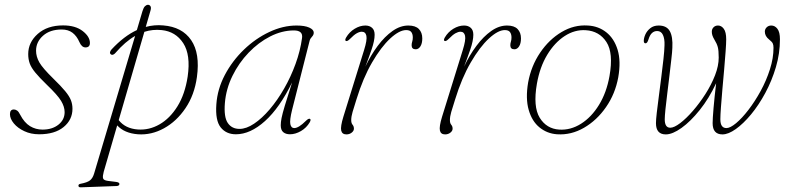

<svg xmlns="http://www.w3.org/2000/svg" viewBox="-20 -566 3374 820"><path d="M161.5 -12.5Q203 -12.5 229.5 -33.5Q256 -54.5 256 -87Q256 -110 241 -135Q226 -160 180 -204Q148 -235 130.8 -256Q113.5 -277 107 -295Q100.5 -313 100.5 -335Q100.5 -385 141.2 -421.2Q182 -457.5 249.5 -457.5Q302 -457.5 333 -433.5Q364 -409.5 364 -382.5Q364 -363.5 345 -363.5Q329 -363.5 319 -386.5Q308 -412 289.8 -426Q271.5 -440 243.5 -440Q193.5 -440 163.8 -413.5Q134 -387 134 -349.5Q134 -324 148.2 -299.2Q162.5 -274.5 207.5 -230.5Q240.5 -198.5 258.2 -177Q276 -155.5 282.8 -138.2Q289.5 -121 289.5 -101.5Q289.5 -54.5 251.8 -23.5Q214 7.5 147 7.5Q112 7.5 83.8 -5.8Q55.5 -19 39 -39Q22.5 -59 22.5 -78.5Q22.5 -98.5 39.5 -98.5Q46 -98.5 53 -93.8Q60 -89 66.5 -75.5Q84 -42 108.2 -27.2Q132.5 -12.5 161.5 -12.5Z M473 -340Q469.5 -335.5 464 -333Q458.5 -330.5 454 -333.5Q448.5 -337.5 450 -343.5Q451.5 -349.5 456.5 -355Q509.5 -412 564.5 -437.5L588.5 -518.5Q593 -533.5 599.2 -539.5Q605.5 -545.5 612 -545.5Q619 -545.5 622.8 -539.2Q626.5 -533 622.5 -520L602.5 -451Q639 -461 677 -457.5Q758 -451 796.5 -394.5Q835 -338 821 -237Q810.5 -160.5 772.2 -104Q734 -47.5 680.2 -18Q626.5 11.5 569 7.5Q511 3 480.5 -30.5L423 167.5Q418 186 420 195Q422 204 440.5 206.5L476.5 211Q490 213 490 219.5Q490 227.5 478.5 228.5L325.5 234Q315 234.5 315 227Q315 220.5 323.5 219Q353 213.5 364.5 204.2Q376 195 382 175L557 -412.5Q515 -388.5 473 -340ZM568.5 -13Q617 -9.5 661.2 -34.8Q705.5 -60 737.8 -111.8Q770 -163.5 781.5 -239Q795 -332 762.5 -381.8Q730 -431.5 670.5 -437.5Q632 -441.5 596.5 -430L487 -53Q515 -17 568.5 -13Z M1227.5 -97Q1216.5 -52.5 1220 -35.8Q1223.5 -19 1236.5 -19Q1255.5 -19 1286 -49.5Q1297.5 -61 1303.5 -58.5Q1309.5 -56 1303 -44Q1289 -20 1265.2 -6.2Q1241.5 7.5 1218.5 7.5Q1200.5 7.5 1189.8 -1.5Q1179 -10.5 1179 -31Q1179 -44 1182.5 -62Q1186 -80 1196.5 -115Q1207 -150 1227.5 -214Q1174.5 -105.5 1111.8 -49Q1049 7.5 987.5 7.5Q946 7.5 922.5 -22Q899 -51.5 904 -120.5Q908.5 -185.5 940.2 -245.8Q972 -306 1021.5 -353.8Q1071 -401.5 1129.8 -429.2Q1188.5 -457 1246.5 -457Q1281.5 -457 1300.8 -448.2Q1320 -439.5 1320 -426.5Q1320 -417 1312.5 -409.2Q1305 -401.5 1302.5 -392.5ZM940.5 -126.5Q935.5 -66 952.8 -40.8Q970 -15.5 1003 -15.5Q1032 -15.5 1065.2 -37.8Q1098.5 -60 1131.8 -99Q1165 -138 1193.5 -187.8Q1222 -237.5 1242.2 -293Q1262.5 -348.5 1270 -404Q1274.5 -436 1235 -436Q1184.5 -436 1134.2 -410.5Q1084 -385 1042 -341.2Q1000 -297.5 972.8 -242Q945.5 -186.5 940.5 -126.5Z M1457.5 -391Q1451.5 -393.5 1458 -405.5Q1472 -429.5 1494.8 -443.2Q1517.5 -457 1540.5 -457Q1558 -457 1569 -447.2Q1580 -437.5 1580 -417.5Q1580 -392.5 1567.2 -355.2Q1554.5 -318 1540.5 -281.5Q1563.5 -330.5 1593.2 -370.2Q1623 -410 1656.2 -433.5Q1689.5 -457 1724 -457Q1754.5 -457 1769 -442Q1783.5 -427 1783.5 -402Q1783.5 -380.5 1775.5 -368Q1767.5 -355.5 1755.5 -355.5Q1738 -355.5 1738 -372.5Q1738 -380.5 1740.5 -388.2Q1743 -396 1743 -406Q1743 -420 1736.8 -428.8Q1730.5 -437.5 1714.5 -437.5Q1685.5 -437.5 1646.5 -401.5Q1607.5 -365.5 1569 -299.2Q1530.5 -233 1502.5 -142Q1491.5 -107.5 1485.8 -87.8Q1480 -68 1480 -53Q1480 -40 1485.8 -33.2Q1491.5 -26.5 1491.5 -16.5Q1491.5 -7 1482 0.5Q1472.5 8 1459.5 8Q1441 8 1437.2 -8.5Q1433.5 -25 1446.5 -67.5L1535 -352.5Q1548.5 -395.5 1544.8 -413Q1541 -430.5 1525 -430.5Q1515.5 -430.5 1503.5 -423.8Q1491.5 -417 1475 -400Q1463.5 -388.5 1457.5 -391Z M1879 -391Q1873 -393.5 1879.5 -405.5Q1893.5 -429.5 1916.2 -443.2Q1939 -457 1962 -457Q1979.5 -457 1990.5 -447.2Q2001.5 -437.5 2001.5 -417.5Q2001.5 -392.5 1988.8 -355.2Q1976 -318 1962 -281.5Q1985 -330.5 2014.8 -370.2Q2044.5 -410 2077.8 -433.5Q2111 -457 2145.5 -457Q2176 -457 2190.5 -442Q2205 -427 2205 -402Q2205 -380.5 2197 -368Q2189 -355.5 2177 -355.5Q2159.5 -355.5 2159.5 -372.5Q2159.5 -380.5 2162 -388.2Q2164.5 -396 2164.5 -406Q2164.5 -420 2158.2 -428.8Q2152 -437.5 2136 -437.5Q2107 -437.5 2068 -401.5Q2029 -365.5 1990.5 -299.2Q1952 -233 1924 -142Q1913 -107.5 1907.2 -87.8Q1901.5 -68 1901.5 -53Q1901.5 -40 1907.2 -33.2Q1913 -26.5 1913 -16.5Q1913 -7 1903.5 0.5Q1894 8 1881 8Q1862.5 8 1858.8 -8.5Q1855 -25 1868 -67.5L1956.5 -352.5Q1970 -395.5 1966.2 -413Q1962.5 -430.5 1946.5 -430.5Q1937 -430.5 1925 -423.8Q1913 -417 1896.5 -400Q1885 -388.5 1879 -391Z M2491 -457Q2536 -454.5 2569.5 -428Q2603 -401.5 2617.8 -353.2Q2632.5 -305 2620.5 -236Q2607.5 -165 2568.2 -108.5Q2529 -52 2474 -20.2Q2419 11.5 2359 7.5Q2316.5 4.5 2284.2 -21.8Q2252 -48 2238 -96.5Q2224 -145 2235.5 -213.5Q2248.5 -284.5 2286.8 -341Q2325 -397.5 2378.5 -429.2Q2432 -461 2491 -457ZM2368.5 -12.5Q2417 -9.5 2461.5 -37.5Q2506 -65.5 2538.2 -118Q2570.5 -170.5 2583 -241Q2600.5 -339.5 2570 -386.5Q2539.5 -433.5 2481.5 -437Q2434.5 -440 2391.5 -412Q2348.5 -384 2317 -331.8Q2285.5 -279.5 2273 -208.5Q2256 -110.5 2285 -63.2Q2314 -16 2368.5 -12.5Z M2781.5 -40Q2781.5 -54 2785 -84.8Q2788.5 -115.5 2793.8 -155Q2799 -194.5 2804.2 -236Q2809.5 -277.5 2813.5 -313.8Q2817.5 -350 2818 -373Q2819 -400.5 2811.2 -417Q2803.5 -433.5 2786.5 -433.5Q2774 -433.5 2764.8 -425.2Q2755.5 -417 2749.5 -397.5Q2744.5 -381 2737 -381Q2729.5 -381 2729.5 -391.5Q2729.5 -403.5 2736.2 -418.8Q2743 -434 2757.2 -445.5Q2771.5 -457 2793 -457Q2827 -457 2840.5 -433.2Q2854 -409.5 2851.5 -362Q2851 -345 2847.2 -313Q2843.5 -281 2839 -242.5Q2834.5 -204 2829.8 -166.5Q2825 -129 2822 -99.2Q2819 -69.5 2819 -56.5Q2819 -20.5 2842.5 -20.5Q2859 -20.5 2885 -40.2Q2911 -60 2939.2 -92.5Q2967.5 -125 2992.8 -164.5Q3018 -204 3033.8 -244.5Q3049.5 -285 3049.5 -320Q3049.5 -350.5 3045.5 -365.2Q3041.5 -380 3031.5 -396Q3025 -407 3022.5 -414.8Q3020 -422.5 3020 -430.5Q3020 -442 3027.5 -449.5Q3035 -457 3046.5 -457Q3061 -457 3071.2 -443Q3081.5 -429 3081.5 -398Q3081.5 -381 3079 -346.8Q3076.5 -312.5 3072.8 -269.8Q3069 -227 3065.2 -184.5Q3061.5 -142 3059 -107.8Q3056.5 -73.5 3056.5 -56.5Q3056.5 -19 3082.5 -19Q3098.5 -19 3123.8 -40Q3149 -61 3176.5 -96.8Q3204 -132.5 3228.5 -177.2Q3253 -222 3268.2 -269.8Q3283.5 -317.5 3283.5 -362Q3283.5 -374 3280.2 -380.8Q3277 -387.5 3265 -397Q3246.5 -411.5 3246.5 -431Q3246.5 -441.5 3254.2 -449.2Q3262 -457 3274 -457Q3289.5 -457 3300.2 -443Q3311 -429 3311 -398Q3311 -338 3293.8 -279.5Q3276.5 -221 3248.5 -169Q3220.5 -117 3187.5 -77.2Q3154.5 -37.5 3122.5 -14.8Q3090.5 8 3065.5 8Q3023.5 8 3023.5 -40Q3023.5 -59 3027.5 -105.5Q3031.5 -152 3038.5 -210.5Q3008 -145.5 2968.5 -96.2Q2929 -47 2890.5 -19.5Q2852 8 2823.5 8Q2781.5 8 2781.5 -40Z"/></svg>

Font: Fraunces 9pt Thin
Style: Italic
Weight: 100
Italic angle: -16°
Version: Version 1.000;[b76b70a41]